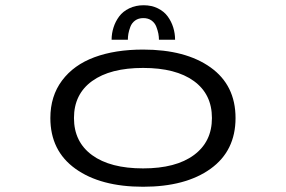

<svg xmlns="http://www.w3.org/2000/svg" viewBox="-20 -701 1090 732"><path d="M405.5 -549.5Q405.5 -573.5 412.8 -596.2Q420 -619 434.2 -638.2Q448.5 -657.5 472.8 -669.2Q497 -681 527.5 -681Q558 -681 581.8 -669.2Q605.5 -657.5 619.5 -638.2Q633.5 -619 640.5 -596.2Q647.5 -573.5 647.5 -549.5H586Q586 -560.5 583.8 -572.5Q581.5 -584.5 576 -599Q570.5 -613.5 557.8 -622.8Q545 -632 526.5 -632Q508 -632 495.2 -622.8Q482.5 -613.5 477 -598.8Q471.5 -584 469.5 -572.5Q467.5 -561 467.5 -549.5ZM172 -251Q172 -334.5 216.5 -394Q261 -453.5 340 -482.8Q419 -512 525.5 -512Q687.5 -512 782.8 -444Q878 -376 878 -251Q878 -126 782.8 -57.5Q687.5 11 525.5 11Q363.5 11 267.8 -57.5Q172 -126 172 -251ZM788 -251Q788 -342 719.2 -392Q650.5 -442 525.5 -442Q400.5 -442 331.2 -392Q262 -342 262 -251Q262 -160 331.2 -109.5Q400.5 -59 525.5 -59Q650.5 -59 719.2 -109.8Q788 -160.5 788 -251Z"/></svg>

Font: League Mono Extended Light
Style: Regular
Weight: 300
Width: 9
Designer: Tyler Finck
Foundry: The League of Moveable Type / Tyler Finck
Version: Version 2.210